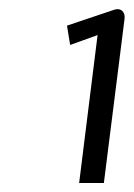

<svg xmlns="http://www.w3.org/2000/svg" viewBox="-20 -863 297 427"><path d="M136 -763 197 -785 156 -456H211L257 -821C259 -835 250 -847 233 -841L129 -806Z"/></svg>

Font: Charger
Style: It
Weight: 400
Designer: Jasper
Foundry: Cannot Into Space Fonts
Version: Version 0.98